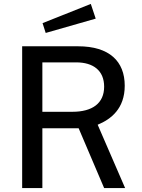

<svg xmlns="http://www.w3.org/2000/svg" viewBox="-20 -959 726 979"><path d="M443 -939 197 -841 213 -791 468 -864ZM618 0 478 -323C546 -351 616 -405 616 -522C616 -646 538 -723 378 -723H93V0H196V-305H381L511 0ZM349 -389H196V-641H368C456 -641 511 -599 511 -517C511 -433 452 -389 349 -389Z"/></svg>

Font: United Sans Medium
Style: Regular
Weight: 500
Designer: Pablo Impallari, Rodrigo Fuenzalida (Modified by Dan O. Williams)
Version: Version 1.000;PS 001.000;hotconv 1.0.88;makeotf.lib2.5.64775